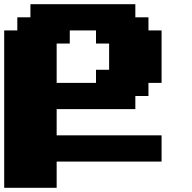

<svg xmlns="http://www.w3.org/2000/svg" viewBox="-20 -895 915 915"><path d="M0 0H250V-125H750V-250H250V-375H625V-437.5H687.5V-500H750V-750H687.5V-812.5H625V-875H125V-812.5H62.5V-750H0ZM437.5 -500H250V-687.5H312.5V-750H437.5V-687.5H500V-562.5H437.5Z"/></svg>

Font: Faithful 32x
Style: Bold
Weight: 400
Foundry: Faithful Resource Pack
Version: Version 1.0; January 27, 2023